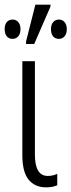

<svg xmlns="http://www.w3.org/2000/svg" viewBox="-24 -795 307 825"><path d="M174 10Q126 10 99 -23Q72 -56 72 -128V-532H126V-131Q126 -39 181 -39Q203 -39 222 -48V1Q213 5 201.5 7.5Q190 10 174 10ZM88 -606V-617L128 -775H193V-767L123 -606ZM30 -628Q14 -628 5 -639Q-4 -650 -4 -670Q-4 -689 5 -700Q14 -711 30 -711Q45 -711 54.5 -700Q64 -689 64 -670Q64 -650 54.5 -639Q45 -628 30 -628ZM229 -628Q213 -628 204 -639Q195 -650 195 -670Q195 -689 204.5 -700Q214 -711 229 -711Q244 -711 253.5 -700Q263 -689 263 -670Q263 -650 253.5 -639Q244 -628 229 -628Z"/></svg>

Font: Noto Sans Condensed Light
Style: Regular
Weight: 300
Width: 3
Designer: Monotype Design Team
Foundry: Monotype Imaging Inc.
Version: Version 2.013; ttfautohint (v1.8.4.7-5d5b)